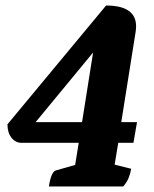

<svg xmlns="http://www.w3.org/2000/svg" viewBox="-20 -675 559 695"><path d="M157 0Q165 -53 182 -58L252 -78L265 -158H58Q36 -158 21.5 -176.5Q7 -195 7 -225L364 -655Q486 -655 471 -560L419 -233H476L463 -158H408L395 -79L455 -64Q451 -44 445 -29.5Q439 -15 426 0ZM109 -233H277L317 -485Z"/></svg>

Font: Petrona ExtraBold
Style: Italic
Weight: 800
Italic angle: -9°
Designer: Ringo R. Seeber
Foundry: Ringo R. Seeber
Version: Version 2.001; ttfautohint (v1.8.3)